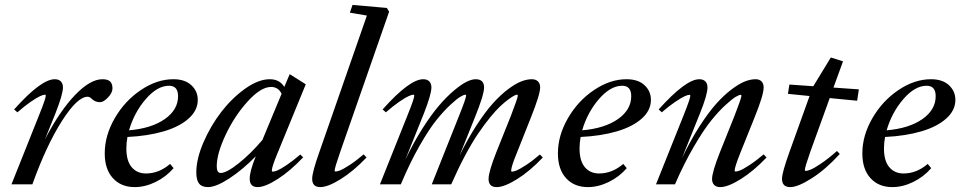

<svg xmlns="http://www.w3.org/2000/svg" viewBox="-20 -745 3881 776"><path d="M26.4 0 139.6 -283.7Q165 -346.7 165 -358.4Q165 -362.3 161.1 -362.3Q155.3 -362.3 142.1 -356.4Q128.9 -350.6 103.8 -333.3Q78.6 -315.9 50.3 -291L37.1 -302.7Q146 -424.8 201.2 -424.8Q217.3 -424.8 225.8 -416Q234.4 -407.2 234.4 -391.6Q234.4 -363.8 203.6 -285.6L161.6 -181.6Q220.7 -295.4 282.5 -360.1Q344.2 -424.8 394 -424.8Q415.5 -424.8 425 -415.8Q434.6 -406.7 434.6 -387.2Q434.6 -370.6 416.7 -351.3Q398.9 -332 383.8 -332Q365.2 -332 351.1 -345.2Q342.8 -354 334 -354Q292.5 -354 229.7 -255.1Q167 -156.2 110.8 0Z M524.4 11.2Q469.2 11.2 436.3 -24.9Q403.3 -61 403.3 -125Q403.3 -197.3 443.8 -267.3Q484.4 -337.4 549.3 -381.1Q614.3 -424.8 680.7 -424.8Q727.5 -424.8 753.4 -400.6Q779.3 -376.5 779.3 -341.3Q779.3 -298.8 742.4 -265.9Q705.6 -232.9 641.6 -214.1Q577.6 -195.3 495.1 -191.4Q490.7 -168 490.7 -145Q490.7 -94.7 512.2 -69.3Q533.7 -43.9 569.8 -43.9Q622.6 -43.9 667.5 -82.5L681.6 -65.4Q651.4 -30.3 608.9 -9.5Q566.4 11.2 524.4 11.2ZM663.1 -398.4Q615.7 -398.4 569.1 -344.5Q522.5 -290.5 501.5 -218.3Q592.3 -226.1 646 -263.7Q699.7 -301.3 699.7 -356.4Q699.7 -398.4 663.1 -398.4Z M820.3 11.2Q795.9 11.2 784.7 -2.9Q773.4 -17.1 773.4 -48.3Q773.4 -102.5 802.2 -169.4Q831.1 -236.3 874 -292.2Q917 -348.1 970.7 -386.5Q1024.4 -424.8 1070.3 -424.8Q1110.4 -424.8 1128.9 -393.6L1150.9 -445.3L1215.8 -404.3L1102.5 -127.9Q1078.6 -70.8 1078.6 -55.7Q1078.6 -51.3 1082.5 -51.3Q1088.9 -51.3 1100.6 -55.9Q1112.3 -60.5 1137.7 -77.4Q1163.1 -94.2 1193.8 -120.6L1205.1 -108.9Q1152.3 -53.2 1101.8 -21Q1051.3 11.2 1021.5 11.2Q989.3 11.2 989.3 -22Q988.3 -49.8 1013.7 -113.3Q961.9 -60.1 907.7 -24.4Q853.5 11.2 820.3 11.2ZM856 -72.8Q856 -45.9 872.1 -45.9Q895.5 -45.9 944.3 -84.7Q993.2 -123.5 1040.5 -179.2L1118.2 -366.2Q1104.5 -393.6 1075.7 -393.6Q1034.2 -393.6 981.2 -335.2Q928.2 -276.9 892.1 -200.4Q856 -124 856 -72.8Z M1274.4 11.2Q1241.7 11.2 1241.7 -22.5Q1241.7 -48.8 1270.5 -129.9L1462.9 -682.1L1394 -693.8L1404.8 -725.1L1543.5 -712.9L1552.7 -697.8L1354 -127.9Q1332.5 -65.9 1332.5 -55.7Q1332.5 -51.8 1336.4 -51.8Q1342.8 -51.8 1354.7 -56.4Q1366.7 -61 1392.8 -77.9Q1418.9 -94.7 1449.7 -121.1L1461.4 -108.4Q1408.2 -52.7 1356.7 -20.8Q1305.2 11.2 1274.4 11.2Z M1515.6 0 1628.9 -283.7Q1654.3 -346.7 1654.3 -358.4Q1654.3 -362.3 1650.4 -362.3Q1644.5 -362.3 1631.3 -356.4Q1618.2 -350.6 1593 -333.3Q1567.9 -315.9 1539.6 -291L1526.4 -302.7Q1635.3 -424.8 1690.4 -424.8Q1706.5 -424.8 1715.1 -416Q1723.6 -407.2 1723.6 -391.6Q1723.6 -363.8 1692.9 -285.6L1618.2 -99.6Q1651.4 -168.9 1687.7 -226.1Q1724.1 -283.2 1755.1 -319.1Q1786.1 -355 1815.4 -379.6Q1844.7 -404.3 1866 -414.6Q1887.2 -424.8 1902.3 -424.8Q1936.5 -424.8 1936.5 -391.6Q1936.5 -361.8 1898.4 -268.1L1837.4 -116.2Q1871.1 -185.1 1906.7 -239.7Q1942.4 -294.4 1973.1 -328.4Q2003.9 -362.3 2033.9 -384.8Q2064 -407.2 2086.9 -416Q2109.9 -424.8 2129.4 -424.8Q2145.5 -424.8 2154.3 -416Q2163.1 -407.2 2163.1 -391.6Q2163.1 -363.3 2125 -268.1L2069.3 -127.9Q2045.9 -71.3 2045.9 -55.2Q2045.9 -51.3 2049.8 -51.3Q2056.2 -51.3 2068.1 -56.2Q2080.1 -61 2105.7 -77.6Q2131.3 -94.2 2162.1 -120.6L2173.8 -108.4Q2121.1 -52.7 2069.6 -20.8Q2018.1 11.2 1987.8 11.2Q1954.6 11.2 1954.6 -21.5Q1954.6 -50.3 1985.8 -129.4L2045.4 -278.3Q2072.8 -349.6 2072.8 -358.4Q2072.8 -362.3 2068.8 -362.3Q2065.9 -362.3 2058.1 -358.4Q2050.3 -354.5 2035.2 -343.5Q2020 -332.5 2002.2 -315.9Q1984.4 -299.3 1960.7 -270.3Q1937 -241.2 1912.6 -205.3Q1888.2 -169.4 1859.6 -116Q1831.1 -62.5 1803.7 0H1725.1L1835.9 -278.3Q1863.8 -348.1 1863.8 -358.4Q1863.8 -362.3 1859.9 -362.3Q1855.5 -362.3 1841.6 -354.5Q1827.6 -346.7 1800.8 -321.8Q1773.9 -296.9 1743.9 -259.8Q1713.9 -222.7 1674.8 -154.1Q1635.7 -85.4 1600.1 0Z M2356 11.2Q2300.8 11.2 2267.8 -24.9Q2234.9 -61 2234.9 -125Q2234.9 -197.3 2275.4 -267.3Q2315.9 -337.4 2380.9 -381.1Q2445.8 -424.8 2512.2 -424.8Q2559.1 -424.8 2585 -400.6Q2610.8 -376.5 2610.8 -341.3Q2610.8 -298.8 2574 -265.9Q2537.1 -232.9 2473.1 -214.1Q2409.2 -195.3 2326.7 -191.4Q2322.3 -168 2322.3 -145Q2322.3 -94.7 2343.8 -69.3Q2365.2 -43.9 2401.4 -43.9Q2454.1 -43.9 2499 -82.5L2513.2 -65.4Q2482.9 -30.3 2440.4 -9.5Q2397.9 11.2 2356 11.2ZM2494.6 -398.4Q2447.3 -398.4 2400.6 -344.5Q2354 -290.5 2333 -218.3Q2423.8 -226.1 2477.5 -263.7Q2531.2 -301.3 2531.2 -356.4Q2531.2 -398.4 2494.6 -398.4Z M2631.3 0 2744.6 -283.2Q2770 -347.2 2770 -357.9Q2770 -361.8 2766.1 -361.8Q2760.3 -361.8 2747.1 -356Q2733.9 -350.1 2708.5 -333Q2683.1 -315.9 2654.8 -291L2642.1 -302.7Q2752 -424.8 2806.2 -424.8Q2822.3 -424.8 2830.8 -416Q2839.4 -407.2 2839.4 -391.6Q2839.4 -361.8 2808.6 -285.6L2736.3 -106Q2770.5 -177.2 2806.9 -233.9Q2843.3 -290.5 2874.5 -325.4Q2905.8 -360.4 2936.5 -383.5Q2967.3 -406.7 2990.5 -415.8Q3013.7 -424.8 3033.7 -424.8Q3049.3 -424.8 3057.9 -416Q3066.4 -407.2 3066.4 -391.6Q3066.4 -360.4 3028.8 -268.1L2972.7 -128.4Q2949.2 -69.8 2949.2 -55.7Q2949.2 -51.8 2953.1 -51.8Q2959.5 -51.8 2971.4 -56.4Q2983.4 -61 3009.3 -77.9Q3035.2 -94.7 3066.4 -121.1L3078.1 -108.4Q3024.9 -52.7 2973.4 -20.8Q2921.9 11.2 2891.1 11.2Q2875.5 11.2 2866.7 2.7Q2857.9 -5.9 2857.9 -21.5Q2857.9 -49.3 2889.6 -129.4L2949.2 -278.3Q2976.6 -348.6 2976.6 -357.9Q2976.6 -361.8 2972.7 -361.8Q2968.3 -361.8 2954.3 -354Q2940.4 -346.2 2913.3 -321.5Q2886.2 -296.9 2855.7 -259.5Q2825.2 -222.2 2785.2 -153.8Q2745.1 -85.4 2708 0Z M3173.8 11.2Q3140.6 11.2 3140.6 -22.5Q3140.6 -46.9 3170.4 -129.9L3252 -356.9L3164.6 -365.7L3170.4 -403.3L3267.1 -396.5L3337.9 -512.7L3387.2 -497.1L3348.6 -391.1L3451.2 -383.8L3444.3 -337.9L3333.5 -348.6L3254.9 -131.3Q3232.9 -68.8 3232.9 -58.1Q3232.9 -54.2 3236.8 -54.2Q3243.2 -54.2 3256.6 -59.6Q3270 -64.9 3299.1 -84.5Q3328.1 -104 3362.8 -134.8L3374 -122.6Q3317.4 -60.5 3261.2 -24.7Q3205.1 11.2 3173.8 11.2Z M3586.4 11.2Q3531.2 11.2 3498.3 -24.9Q3465.3 -61 3465.3 -125Q3465.3 -197.3 3505.9 -267.3Q3546.4 -337.4 3611.3 -381.1Q3676.3 -424.8 3742.7 -424.8Q3789.6 -424.8 3815.4 -400.6Q3841.3 -376.5 3841.3 -341.3Q3841.3 -298.8 3804.4 -265.9Q3767.6 -232.9 3703.6 -214.1Q3639.6 -195.3 3557.1 -191.4Q3552.7 -168 3552.7 -145Q3552.7 -94.7 3574.2 -69.3Q3595.7 -43.9 3631.8 -43.9Q3684.6 -43.9 3729.5 -82.5L3743.7 -65.4Q3713.4 -30.3 3670.9 -9.5Q3628.4 11.2 3586.4 11.2ZM3725.1 -398.4Q3677.7 -398.4 3631.1 -344.5Q3584.5 -290.5 3563.5 -218.3Q3654.3 -226.1 3708 -263.7Q3761.7 -301.3 3761.7 -356.4Q3761.7 -398.4 3725.1 -398.4Z"/></svg>

Font: Elstob 18pt Medium
Style: Italic
Weight: 500
Italic angle: -20°
Designer: Peter S. Baker
Version: Version 1.015